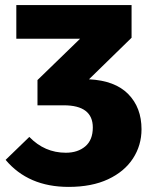

<svg xmlns="http://www.w3.org/2000/svg" viewBox="-20 -715 596 753"><path d="M249 18Q91 18 2 -88L95 -178Q155 -116 238 -116Q285 -116 314.5 -141Q344 -166 344 -215Q344 -302 230 -302H127V-401L294 -563H44V-695H496V-567L329 -404Q431 -399 483 -346Q535 -293 535 -208Q535 -145 501.5 -93.5Q468 -42 404 -12Q340 18 249 18Z"/></svg>

Font: Trujillo ExtraBold
Style: Regular
Weight: 800
Designer: Fira Sans original fonts by bBox Type GmbH, Carrois Corporate GbR, & Edenspiekermann AG / Changes by Cristiano Sobral
Foundry: Fira Sans original fonts by bBox Type GmbH, Carrois Corporate GbR, & Edenspiekermann AG / Changes by Cristiano Sobral
Version: Version 4.301;July 28, 2020;FontCreator 13.0.0.2655 64-bit